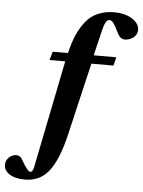

<svg xmlns="http://www.w3.org/2000/svg" viewBox="-157 -792 809 1083"><g transform="rotate(5 247.0 -250.0)"><path d="M-94 168Q-94 145 -76 127Q-58 109 -34 109Q-24 109 -15.5 114.5Q-7 120 -4.5 124Q-2 128 5 140Q37 196 52 196Q65 196 71 169L194 -442H105L119 -490H205L212 -516Q225 -564 241.5 -600.5Q258 -637 284.5 -671Q311 -705 352 -723.5Q393 -742 445 -742Q508 -742 548 -716Q588 -690 588 -654Q588 -628 566 -611Q544 -594 519 -594Q492 -594 477 -624Q457 -666 445.5 -681Q434 -696 422 -696Q400 -696 386 -636L351 -490H479L467 -442H342L245 -28Q212 111 161.5 176.5Q111 242 26 242Q-30 242 -62 221.5Q-94 201 -94 168Z"/></g></svg>

Font: Lingua Franca
Style: Bold Italic
Weight: 700
Italic angle: -13°
Version: Version 1.19